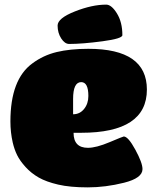

<svg xmlns="http://www.w3.org/2000/svg" viewBox="-20 -800 680 830"><path d="M298 -226Q298 -161 360 -161Q396 -161 454 -185.5Q512 -210 515 -210Q534 -210 565 -153Q596 -96 596 -69Q596 -30 516 -10Q436 10 359.5 10Q283 10 231.5 -2Q180 -14 147.5 -32.5Q115 -51 90.5 -78Q66 -105 54 -129.5Q42 -154 35 -184Q25 -228 25 -275Q25 -457 120 -526Q167 -561 225 -575Q283 -589 362 -589Q615 -589 615 -413Q615 -226 331 -226ZM296 -372V-306Q325 -306 343.5 -329Q362 -352 362 -385Q362 -445 331 -445Q296 -445 296 -372ZM439 -780Q462 -780 485.5 -742Q509 -704 509 -648Q509 -633 422.5 -621.5Q336 -610 279 -610Q260 -610 244.5 -634Q229 -658 229 -689.5Q229 -721 303.5 -750.5Q378 -780 439 -780Z"/></svg>

Font: Titan One
Style: Regular
Weight: 400
Designer: Rodrigo Fuenzalida
Foundry: Rodrigo Fuenzalida
Version: Version 1.001